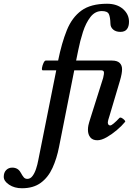

<svg xmlns="http://www.w3.org/2000/svg" viewBox="-175 -735 709 1024"><path d="M-58 269Q-98 269 -126.5 250Q-155 231 -155 208Q-155 185 -142 172Q-129 159 -110 159Q-79 159 -65 185Q-55 203 -48 211Q-41 219 -29 219Q-13 219 -1.5 203.5Q10 188 17.5 165Q25 142 29 120L125 -360H53Q47 -360 49 -373Q51 -386 57 -399Q63 -412 69 -412H135Q154 -506 181.5 -574Q209 -642 259 -678.5Q309 -715 396 -715Q449 -715 481 -687Q513 -659 513 -619Q513 -594 502 -579.5Q491 -565 467 -565Q443 -565 428.5 -577.5Q414 -590 414 -609Q413 -644 405.5 -660Q398 -676 368 -676Q332 -676 307.5 -644.5Q283 -613 267.5 -565Q252 -517 242 -466L231 -412H388Q393 -412 390 -399Q387 -386 381.5 -373Q376 -360 371 -360H221L140 48Q128 110 105 160.5Q82 211 42.5 240Q3 269 -58 269ZM344 13Q319 13 306.5 -2.5Q294 -18 294 -43Q294 -55 296.5 -67Q299 -79 308 -107L375 -319Q381 -343 379 -351.5Q377 -360 363 -360H316Q311 -360 313 -373Q315 -386 320.5 -399Q326 -412 333 -412H422Q450 -412 463 -399.5Q476 -387 476 -366Q476 -355 473.5 -340.5Q471 -326 464 -302L409 -117Q405 -105 402.5 -96Q400 -87 400 -83Q400 -66 413 -66Q424 -66 462 -106Q466 -110 474 -106Q482 -102 488.5 -95Q495 -88 492 -85Q475 -64 448.5 -41.5Q422 -19 394 -3Q366 13 344 13Z"/></svg>

Font: Junicode SmExp
Style: Bold Italic
Weight: 700
Width: 6
Italic angle: -11°
Designer: Peter S. Baker
Version: Version 2.205; ttfautohint (v1.8.4)